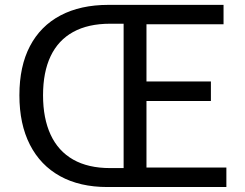

<svg xmlns="http://www.w3.org/2000/svg" viewBox="-20 -753 987 773"><path d="M412.4 0Q301.3 0 222.1 -43.7Q142.9 -87.3 100.5 -170.2Q58.1 -253.1 58.1 -369.3Q58.1 -486.5 100.7 -567.5Q143.2 -648.5 223.5 -690.9Q303.8 -733.4 416.9 -733.4H880V-655.2H569.7V-425.1H829.1V-346.4H569.7V-78.6H891.4V0ZM423.2 -76.3H477.7V-657.5H423.2Q334.8 -657.5 274.6 -624.3Q214.4 -591.1 183.8 -526.8Q153.3 -462.6 153.3 -369.3Q153.3 -276.6 183.8 -210.7Q214.4 -144.7 274.6 -110.5Q334.8 -76.3 423.2 -76.3Z"/></svg>

Font: Noto Sans HK Thin
Style: Regular
Weight: 100
Designer: Ryoko NISHIZUKA 西塚涼子 (kana, bopomofo & ideographs); Paul D. Hunt (Latin, Greek & Cyrillic); Sandoll Communications 산돌커뮤니
Foundry: Adobe
Version: Version 2.004-H2;hotconv 1.0.118;makeotfexe 2.5.65603